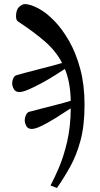

<svg xmlns="http://www.w3.org/2000/svg" viewBox="-20 -707 494 947"><path d="M261 220 229 208Q248 173 271 119Q294 65 311 -7.5Q328 -80 329 -171H326Q296 -151 258.5 -127.5Q221 -104 188 -87.5Q155 -71 137 -71Q117 -71 109.5 -86Q102 -101 102 -114Q102 -126 107.5 -138.5Q113 -151 122 -155Q140 -160 177 -169.5Q214 -179 255.5 -189.5Q297 -200 329 -210Q327 -302 300 -367Q283 -356 252.5 -336.5Q222 -317 187 -298Q152 -279 122 -266Q92 -253 76 -253Q56 -253 48 -268Q40 -283 40 -296Q40 -308 45.5 -320.5Q51 -333 61 -336Q75 -340 102.5 -347.5Q130 -355 163.5 -363.5Q197 -372 229.5 -380.5Q262 -389 285 -396V-399Q255 -456 201.5 -502.5Q148 -549 69 -601Q63 -605 61 -612Q59 -619 59 -626Q59 -659 74.5 -673Q90 -687 103 -687Q131 -686 169.5 -665.5Q208 -645 247.5 -604.5Q287 -564 321 -504.5Q355 -445 376 -366.5Q397 -288 397 -191Q397 -87 377 -13.5Q357 60 326 115.5Q295 171 261 220Z"/></svg>

Font: STIX Two Text Medium
Style: Italic
Weight: 500
Italic angle: -12°
Designer: Ross Mills, John Hudson & Paul Hanslow, Tiro Typeworks Ltd; with prior portions MicroPress Inc. and Coen Hoffman, Elsevi
Foundry: Tiro Typeworks Ltd
Version: Version 2.13 b171